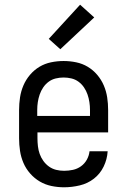

<svg xmlns="http://www.w3.org/2000/svg" viewBox="-20 -787 540 815"><path d="M252 8Q225 8 198.5 2.5Q172 -3 149 -16.5Q126 -30 108 -50.5Q90 -71 79.5 -95.5Q69 -120 65 -146.5Q61 -173 61 -200V-320Q61 -347 65 -373.5Q69 -400 79.5 -424.5Q90 -449 107.5 -469.5Q125 -490 147.5 -503.5Q170 -517 196.5 -522.5Q223 -528 250 -528Q277 -528 303.5 -522.5Q330 -517 352.5 -503.5Q375 -490 392.5 -469.5Q410 -449 420.5 -424.5Q431 -400 435 -373.5Q439 -347 439 -320V-225H139V-200Q139 -183 141 -166Q143 -149 148.5 -133.5Q154 -118 164 -104Q174 -90 188 -80Q202 -70 218.5 -66Q235 -62 252 -62Q271 -62 289.5 -66Q308 -70 323.5 -81Q339 -92 348.5 -109Q358 -126 360 -145H437Q435 -111 420 -80Q405 -49 378.5 -28.5Q352 -8 318.5 0Q285 8 252 8ZM362 -295V-320Q362 -337 359.5 -353.5Q357 -370 351.5 -386Q346 -402 336.5 -416Q327 -430 313.5 -440Q300 -450 283.5 -454Q267 -458 250 -458Q233 -458 216.5 -454Q200 -450 186.5 -440Q173 -430 163.5 -416Q154 -402 148.5 -386Q143 -370 140.5 -353.5Q138 -337 138 -320V-295ZM236 -578 187 -622 320 -767 380 -713Z"/></svg>

Font: Iosevka Gothic
Style: Regular
Weight: 400
Monospace: yes
Designer: Belleve Invis
Foundry: Belleve Invis
Version: Version 15.5.1; ttfautohint (v1.8.4)